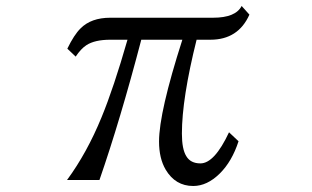

<svg xmlns="http://www.w3.org/2000/svg" viewBox="-20 -599 1040 639"><path d="M204.1 -437Q226.6 -483.4 248 -504.4Q283.2 -540 347.2 -540H689Q764.2 -540 784.2 -579.1L810.1 -550.3Q772.9 -466.8 680.2 -466.8H634.3Q585.4 -271 585.4 -154.3Q585.4 -102.5 600.1 -79.1Q614.3 -55.2 647 -55.2Q693.8 -55.2 742.2 -158.7L773.9 -128.9Q752 -61.5 711.4 -21.5Q669.4 20 623 20Q563.5 20 531.2 -34.7Q509.3 -72.3 509.3 -127.9Q509.3 -225.1 586.9 -466.8H450.2Q380.4 -200.2 311 0H203.1Q269.5 -90.3 317.9 -208.5Q358.4 -306.6 404.3 -466.8H347.2Q295.4 -466.8 267.6 -448.7Q249 -436.5 231.9 -410.6Z"/></svg>

Font: BIZ UDPMincho
Style: Regular
Weight: 400
Designer: TypeBank Co., Ltd.
Foundry: Morisawa Inc.
Version: Version 1.06